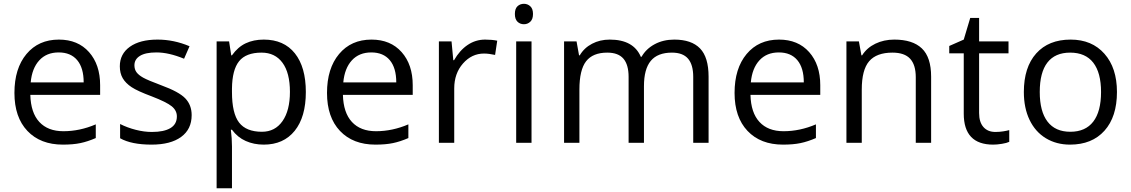

<svg xmlns="http://www.w3.org/2000/svg" viewBox="-20 -754 5975 1014"><path d="M312 9.8Q193.4 9.8 124.8 -62.5Q56.2 -134.8 56.2 -263.2Q56.2 -392.6 119.9 -468.8Q183.6 -544.9 291 -544.9Q391.6 -544.9 450.2 -478.8Q508.8 -412.6 508.8 -304.2V-252.9H140.1Q142.6 -158.7 187.7 -109.9Q232.9 -61 314.9 -61Q401.4 -61 485.8 -97.2V-24.9Q442.9 -6.3 404.5 1.7Q366.2 9.8 312 9.8ZM290 -477.1Q225.6 -477.1 187.3 -435.1Q148.9 -393.1 142.1 -318.8H421.9Q421.9 -395.5 387.7 -436.3Q353.5 -477.1 290 -477.1Z M992.2 -146Q992.2 -71.3 936.5 -30.8Q880.9 9.8 780.3 9.8Q673.8 9.8 614.3 -23.9V-99.1Q652.8 -79.6 697 -68.4Q741.2 -57.1 782.2 -57.1Q845.7 -57.1 879.9 -77.4Q914.1 -97.7 914.1 -139.2Q914.1 -170.4 887 -192.6Q859.9 -214.8 781.2 -245.1Q706.5 -272.9 675 -293.7Q643.6 -314.5 628.2 -340.8Q612.8 -367.2 612.8 -403.8Q612.8 -469.2 666 -507.1Q719.2 -544.9 812 -544.9Q898.4 -544.9 981 -509.8L952.1 -443.8Q871.6 -477.1 806.2 -477.1Q748.5 -477.1 719.2 -459Q689.9 -440.9 689.9 -409.2Q689.9 -387.7 700.9 -372.6Q711.9 -357.4 736.3 -343.8Q760.7 -330.1 830.1 -304.2Q925.3 -269.5 958.7 -234.4Q992.2 -199.2 992.2 -146Z M1373 9.8Q1320.8 9.8 1277.6 -9.5Q1234.4 -28.8 1205.1 -68.8H1199.2Q1205.1 -22 1205.1 20V240.2H1124V-535.2H1189.9L1201.2 -461.9H1205.1Q1236.3 -505.9 1277.8 -525.4Q1319.3 -544.9 1373 -544.9Q1479.5 -544.9 1537.4 -472.2Q1595.2 -399.4 1595.2 -268.1Q1595.2 -136.2 1536.4 -63.2Q1477.5 9.8 1373 9.8ZM1361.3 -476.1Q1279.3 -476.1 1242.7 -430.7Q1206.1 -385.3 1205.1 -286.1V-268.1Q1205.1 -155.3 1242.7 -106.7Q1280.3 -58.1 1363.3 -58.1Q1432.6 -58.1 1471.9 -114.3Q1511.2 -170.4 1511.2 -269Q1511.2 -369.1 1471.9 -422.6Q1432.6 -476.1 1361.3 -476.1Z M1962.9 9.8Q1844.2 9.8 1775.6 -62.5Q1707 -134.8 1707 -263.2Q1707 -392.6 1770.8 -468.8Q1834.5 -544.9 1941.9 -544.9Q2042.5 -544.9 2101.1 -478.8Q2159.7 -412.6 2159.7 -304.2V-252.9H1791Q1793.5 -158.7 1838.6 -109.9Q1883.8 -61 1965.8 -61Q2052.2 -61 2136.7 -97.2V-24.9Q2093.8 -6.3 2055.4 1.7Q2017.1 9.8 1962.9 9.8ZM1940.9 -477.1Q1876.5 -477.1 1838.1 -435.1Q1799.8 -393.1 1793 -318.8H2072.8Q2072.8 -395.5 2038.6 -436.3Q2004.4 -477.1 1940.9 -477.1Z M2542 -544.9Q2577.6 -544.9 2606 -539.1L2594.7 -463.9Q2561.5 -471.2 2536.1 -471.2Q2471.2 -471.2 2425 -418.5Q2378.9 -365.7 2378.9 -287.1V0H2297.9V-535.2H2364.7L2374 -436H2377.9Q2407.7 -488.3 2449.7 -516.6Q2491.7 -544.9 2542 -544.9Z M2787.1 0H2706.1V-535.2H2787.1ZM2699.2 -680.2Q2699.2 -708 2712.9 -720.9Q2726.6 -733.9 2747.1 -733.9Q2766.6 -733.9 2780.8 -720.7Q2794.9 -707.5 2794.9 -680.2Q2794.9 -652.8 2780.8 -639.4Q2766.6 -626 2747.1 -626Q2726.6 -626 2712.9 -639.4Q2699.2 -652.8 2699.2 -680.2Z M3641.1 0V-348.1Q3641.1 -412.1 3613.8 -444.1Q3586.4 -476.1 3528.8 -476.1Q3453.1 -476.1 3417 -432.6Q3380.9 -389.2 3380.9 -298.8V0H3299.8V-348.1Q3299.8 -412.1 3272.5 -444.1Q3245.1 -476.1 3187 -476.1Q3110.8 -476.1 3075.4 -430.4Q3040 -384.8 3040 -280.8V0H2959V-535.2H3024.9L3038.1 -461.9H3042Q3064.9 -501 3106.7 -522.9Q3148.4 -544.9 3200.2 -544.9Q3325.7 -544.9 3364.3 -454.1H3368.2Q3392.1 -496.1 3437.5 -520.5Q3482.9 -544.9 3541 -544.9Q3631.8 -544.9 3677 -498.3Q3722.2 -451.7 3722.2 -349.1V0Z M4115.2 9.8Q3996.6 9.8 3928 -62.5Q3859.4 -134.8 3859.4 -263.2Q3859.4 -392.6 3923.1 -468.8Q3986.8 -544.9 4094.2 -544.9Q4194.8 -544.9 4253.4 -478.8Q4312 -412.6 4312 -304.2V-252.9H3943.4Q3945.8 -158.7 3991 -109.9Q4036.1 -61 4118.2 -61Q4204.6 -61 4289.1 -97.2V-24.9Q4246.1 -6.3 4207.8 1.7Q4169.4 9.8 4115.2 9.8ZM4093.3 -477.1Q4028.8 -477.1 3990.5 -435.1Q3952.1 -393.1 3945.3 -318.8H4225.1Q4225.1 -395.5 4190.9 -436.3Q4156.7 -477.1 4093.3 -477.1Z M4816.4 0V-346.2Q4816.4 -411.6 4786.6 -443.8Q4756.8 -476.1 4693.4 -476.1Q4609.4 -476.1 4570.3 -430.7Q4531.2 -385.3 4531.2 -280.8V0H4450.2V-535.2H4516.1L4529.3 -461.9H4533.2Q4558.1 -501.5 4603 -523.2Q4647.9 -544.9 4703.1 -544.9Q4799.8 -544.9 4848.6 -498.3Q4897.5 -451.7 4897.5 -349.1V0Z M5236.8 -57.1Q5258.3 -57.1 5278.3 -60.3Q5298.3 -63.5 5310.1 -66.9V-4.9Q5296.9 1.5 5271.2 5.6Q5245.6 9.8 5225.1 9.8Q5069.8 9.8 5069.8 -153.8V-472.2H4993.2V-511.2L5069.8 -544.9L5104 -659.2H5150.9V-535.2H5306.2V-472.2H5150.9V-157.2Q5150.9 -108.9 5173.8 -83Q5196.8 -57.1 5236.8 -57.1Z M5878.9 -268.1Q5878.9 -137.2 5813 -63.7Q5747.1 9.8 5630.9 9.8Q5559.1 9.8 5503.4 -23.9Q5447.8 -57.6 5417.5 -120.6Q5387.2 -183.6 5387.2 -268.1Q5387.2 -398.9 5452.6 -471.9Q5518.1 -544.9 5634.3 -544.9Q5746.6 -544.9 5812.7 -470.2Q5878.9 -395.5 5878.9 -268.1ZM5471.2 -268.1Q5471.2 -165.5 5512.2 -111.8Q5553.2 -58.1 5632.8 -58.1Q5712.4 -58.1 5753.7 -111.6Q5794.9 -165 5794.9 -268.1Q5794.9 -370.1 5753.7 -423.1Q5712.4 -476.1 5631.8 -476.1Q5552.2 -476.1 5511.7 -423.8Q5471.2 -371.6 5471.2 -268.1Z"/></svg>

Font: Open Sans Y to K
Style: Regular
Weight: 400
Version: Version 1.10